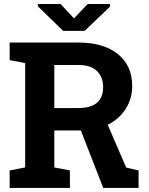

<svg xmlns="http://www.w3.org/2000/svg" viewBox="-20 -919 728 939"><path d="M27.3 0V-85.4L103 -100.1V-610.4L27.3 -625V-710.9H364.3Q486.8 -710.9 556.6 -654.5Q626.5 -598.1 626.5 -499Q626.5 -436 594.5 -386.2Q562.5 -336.4 506.8 -308.6L597.2 -99.6L657.7 -85.4V0H484.9L375.5 -280.8H245.6V-100.1L321.8 -85.4V0ZM245.6 -390.6H361.8Q484.4 -390.6 484.4 -492.7Q484.4 -542 454.1 -571.5Q423.8 -601.1 364.3 -601.1H245.6ZM518.1 -899.4V-886.7L394 -768.1H288.6L165 -888.2V-899.4H276.4L341.8 -829.1L408.7 -899.4Z"/></svg>

Font: Roboto Slab
Style: Bold
Weight: 700
Designer: Google
Version: Version 2.000; ttfautohint (v1.8.1.43-b0c9)